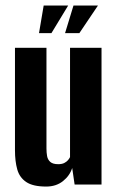

<svg xmlns="http://www.w3.org/2000/svg" viewBox="-20 -668 425 695"><path d="M147.1 7.3Q99.3 7.3 75 -9.1Q50.6 -25.5 42.4 -55Q34.2 -84.5 34.2 -123.7V-495H148.2V-130.6Q148.2 -115.6 150.5 -102.8Q152.9 -89.9 162.1 -81.8Q171.4 -73.7 190.7 -73.7Q204.2 -73.7 212.6 -78Q221 -82.3 226.1 -88.2Q231.1 -94.1 233.5 -99.3V-495H347.5V0H250.1L241.3 -59.9Q232.6 -32.1 207.9 -12.4Q183.2 7.3 147.1 7.3ZM121.2 -548.1 138.1 -648H226.8L166.2 -548.1ZM215.5 -548.1 246 -648H334.6L267.3 -548.1Z"/></svg>

Font: Alumni Sans SC Thin
Style: Regular
Weight: 100
Designer: Robert E. Leuschke
Foundry: Robert E. Leuschke
Version: Version 1.018